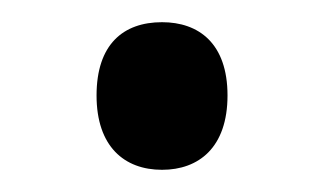

<svg xmlns="http://www.w3.org/2000/svg" viewBox="-20 -439 293 173"><path d="M67 -353C67 -307 92 -286 126 -286C159 -286 185 -306 185 -353C185 -400 159 -419 126 -419C91 -419 67 -399 67 -353Z"/></svg>

Font: Noto Sans Sinhala SemiCondensed
Style: Regular
Weight: 400
Width: 4
Designer: Jelle Bosma - Monotype Design Team
Foundry: Monotype Imaging Inc.
Version: Version 2.006